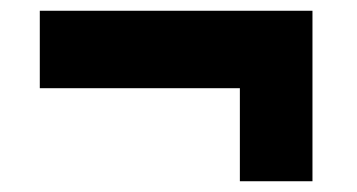

<svg xmlns="http://www.w3.org/2000/svg" viewBox="-20 -435 663 357"><path d="M561 -415V-98H426V-271H54V-415Z"/></svg>

Font: Raleway Thin ExtraBold
Style: Regular
Weight: 800
Version: Version 4.026